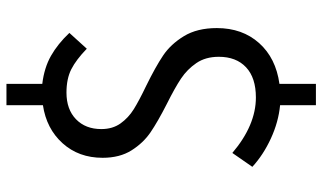

<svg xmlns="http://www.w3.org/2000/svg" viewBox="-222 -654 999 595"><g transform="rotate(-90 277.5 -356.5)"><path d="M288 -650Q236 -650 205.5 -620.5Q175 -591 175 -542Q175 -507 192.5 -482.5Q210 -458 236.5 -441.5Q263 -425 309 -403Q368 -374 403 -350.5Q438 -327 463 -286Q488 -245 488 -184Q488 -105 441.5 -53Q395 -1 315 10V123H249V12Q197 7 146 -16.5Q95 -40 58 -74L101 -136Q187 -63 273 -63Q334 -63 366.5 -93.5Q399 -124 399 -178Q399 -219 379.5 -247.5Q360 -276 331.5 -295Q303 -314 253 -339Q198 -367 165 -389.5Q132 -412 109 -448.5Q86 -485 86 -538Q86 -612 131 -662Q176 -712 249 -723V-836H315V-725Q365 -719 402 -698Q439 -677 473 -641L424 -587Q390 -620 360.5 -635Q331 -650 288 -650Z"/></g></svg>

Font: Noto Sans SC
Style: Regular
Weight: 400
Designer: Ryoko NISHIZUKA ____ (kana & ideographs); Paul D. Hunt (Latin, Greek & Cyrillic); Wenlong ZHANG ___ (bopomofo); Sandoll 
Foundry: Adobe Systems Incorporated
Version: Version 1.004